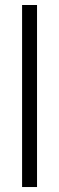

<svg xmlns="http://www.w3.org/2000/svg" viewBox="-20 -752 238 772"><path d="M128.9 -731.9H68.8V0H128.9Z"/></svg>

Font: Raveo Display Display Light
Style: Regular
Weight: 300
Designer: Jakub Foglar, Rasmus Andersson (Inter)
Foundry: Jakubfoglar.com
Version: Version 1.100;Glyphs 3.2.3 (3260)